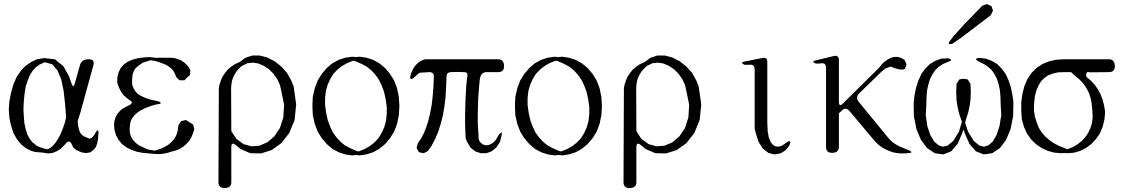

<svg xmlns="http://www.w3.org/2000/svg" viewBox="-20 -779 5540 948"><path d="M456.1 -130.9Q467.8 -144.5 465.8 -117.2L463.9 -92.8L460 -71.3L453.1 -52.7L441.4 -38.1L424.8 -26.4L404.3 -23.4L383.8 -26.4L358.4 -37.1L341.8 -50.8L334 -67.4Q321.3 -93.8 300.8 -65.4L281.2 -45.9L260.7 -32.2L238.3 -23.4L216.8 -21.5L192.4 -25.4L156.2 -28.3L135.7 -33.2L108.4 -46.9L84 -66.4L63.5 -91.8L46.9 -121.1L35.2 -156.2L26.4 -195.3L23.4 -239.3L26.4 -279.3L35.2 -324.2L46.9 -364.3L62.5 -399.4L83 -429.7L106.4 -454.1L133.8 -472.7L162.1 -486.3L197.3 -492.2L231.4 -488.3L251 -486.3L293 -452.1L321.3 -401.4L333 -367.2Q342.8 -339.8 349.6 -368.2L375 -458Q382.8 -486.3 418.9 -486.3Q448.2 -486.3 441.4 -458L377.9 -226.6L363.3 -180.7L366.2 -155.3L370.1 -139.6Q377 -111.3 404.3 -101.6L418 -95.7Q427.7 -92.8 435.5 -100.6L445.3 -112.3ZM201.2 -471.7 174.8 -460 164.1 -452.1 155.3 -445.3 140.6 -428.7 127 -407.2 117.2 -382.8 107.4 -353.5 101.6 -319.3 97.7 -281.2 95.7 -239.3 97.7 -203.1 100.6 -168.9 107.4 -139.6 115.2 -115.2 126 -94.7 138.7 -78.1 162.1 -58.6 172.9 -53.7 199.2 -44.9 215.8 -42 228.5 -48.8 241.2 -59.6 253.9 -74.2 265.6 -91.8 277.3 -113.3 288.1 -138.7 298.8 -168.9 306.6 -200.2 300.8 -270.5 293.9 -332 282.2 -387.7 263.7 -431.6 237.3 -461.9Z M840.8 -420.9 835 -430.7 826.2 -440.4 815.4 -449.2 801.8 -458 785.2 -464.8 766.6 -471.7 745.1 -478.5 722.7 -481.4 685.5 -469.7 673.8 -461.9 661.1 -452.1 650.4 -443.4 643.6 -433.6 638.7 -422.9 634.8 -412.1 632.8 -391.6 631.8 -373 633.8 -356.4 639.6 -342.8 647.5 -329.1 659.2 -316.4 675.8 -305.7 697.3 -295.9 723.6 -287.1 763.7 -278.3Q790 -266.6 748 -262.7L725.6 -255.9L699.2 -246.1L676.8 -235.4L659.2 -223.6L644.5 -210.9L634.8 -198.2L627 -185.5L623 -170.9L621.1 -156.2L620.1 -141.6L621.1 -126L624 -112.3L629.9 -98.6L638.7 -85.9L650.4 -73.2L666 -61.5L686.5 -51.8L703.1 -43.9L713.9 -40L745.1 -35.2L771.5 -43.9L793 -53.7L811.5 -64.5L826.2 -77.1L837.9 -90.8L847.7 -105.5L854.5 -122.1L858.4 -140.6L861.3 -161.1L874 -180.7L897.5 -186.5L918 -173.8L933.6 -164.1L939.5 -140.6L932.6 -120.1L924.8 -100.6L913.1 -82L899.4 -67.4L884.8 -54.7L867.2 -43.9L848.6 -36.1L826.2 -30.3L803.7 -23.4L776.4 -18.6H747.1L716.8 -21.5L683.6 -24.4L654.3 -30.3L627 -40L603.5 -51.8L583 -67.4L566.4 -86.9L553.7 -109.4L545.9 -134.8L543 -162.1L544.9 -180.7L551.8 -203.1L563.5 -221.7L579.1 -238.3L598.6 -250L624 -262.7Q639.6 -275.4 620.1 -284.2L603.5 -296.9L587.9 -311.5L576.2 -329.1L566.4 -348.6L558.6 -372.1L559.6 -397.5L565.4 -421.9L576.2 -443.4L591.8 -460.9L611.3 -474.6L633.8 -484.4L659.2 -491.2L687.5 -495.1L717.8 -497.1L752.9 -493.2L769.5 -494.1H806.6H824.2L841.8 -492.2L857.4 -487.3L873 -481.4L886.7 -472.7L899.4 -461.9L911.1 -448.2L919.9 -432.6L918 -408.2L904.3 -396.5L890.6 -382.8H866.2L849.6 -399.4L845.7 -410.2ZM578.1 -161.1H589.8L583 -162.1Z M1299.8 -495.1 1335.9 -476.6 1368.2 -451.2 1396.5 -419.9 1418 -381.8 1429.7 -352.5 1442.4 -263.7 1434.6 -186.5 1408.2 -122.1 1369.1 -72.3 1321.3 -38.1 1268.6 -21.5 1215.8 -22.5 1168 -43 1144.5 -62.5Q1122.1 -81.1 1122.1 -51.8V121.1Q1122.1 149.4 1087.9 149.4Q1058.6 149.4 1058.6 120.1L1060.5 -344.7L1063.5 -359.4L1070.3 -380.9L1079.1 -401.4L1091.8 -419.9L1105.5 -436.5L1122.1 -450.2L1139.6 -461.9L1165 -473.6L1190.4 -493.2L1225.6 -504.9H1262.7ZM1201.2 -466.8 1171.9 -452.1 1158.2 -438.5 1146.5 -424.8 1137.7 -410.2 1130.9 -396.5 1126 -381.8 1123 -366.2 1121.1 -344.7 1122.1 -131.8 1146.5 -93.8 1182.6 -67.4 1221.7 -56.6 1260.7 -59.6 1299.8 -76.2 1335 -106.4 1362.3 -147.5 1378.9 -199.2 1382.8 -261.7 1369.1 -329.1 1362.3 -359.4 1348.6 -388.7 1330.1 -415 1307.6 -437.5 1282.2 -454.1 1254.9 -465.8 1228.5 -469.7Z M1522.5 -256.8 1524.4 -300.8 1534.2 -343.8 1548.8 -381.8 1569.3 -415 1593.8 -443.4 1621.1 -466.8 1652.3 -483.4 1684.6 -494.1 1718.8 -499 1737.3 -497.1 1755.9 -499 1789.1 -494.1 1822.3 -483.4 1852.5 -466.8 1880.9 -443.4 1905.3 -415 1925.8 -381.8 1940.4 -343.8 1949.2 -300.8 1952.1 -253.9 1949.2 -210 1940.4 -167 1925.8 -128.9 1905.3 -95.7 1880.9 -67.4 1852.5 -43.9 1822.3 -27.3 1789.1 -16.6 1755.9 -11.7 1737.3 -13.7 1718.8 -11.7 1684.6 -16.6 1652.3 -27.3 1621.1 -43.9 1593.8 -67.4 1569.3 -95.7 1548.8 -128.9 1534.2 -167 1524.4 -210ZM1724.6 -479.5 1694.3 -467.8 1668.9 -453.1 1646.5 -435.5 1626 -414.1 1610.4 -388.7 1597.7 -360.4 1588.9 -330.1 1585 -294.9V-259.8L1590.8 -219.7L1598.6 -184.6L1610.4 -153.3L1624 -125L1640.6 -101.6L1660.2 -80.1L1682.6 -61.5L1710 -46.9L1739.3 -34.2L1750 -31.2L1780.3 -43L1805.7 -57.6L1828.1 -75.2L1848.6 -96.7L1864.3 -122.1L1877 -150.4L1885.7 -180.7L1889.6 -215.8V-251L1883.8 -291L1876 -326.2L1864.3 -357.4L1850.6 -385.7L1834 -409.2L1814.5 -430.7L1792 -449.2L1764.6 -463.9L1735.4 -476.6Z M2048.8 -27.3 2037.1 -47.9 2043 -72.3 2058.6 -93.8 2072.3 -120.1 2084 -149.4 2094.7 -182.6 2103.5 -218.8 2111.3 -259.8 2116.2 -302.7 2120.1 -349.6 2122.1 -400.4Q2122.1 -422.9 2100.6 -422.9L2051.8 -419.9L2043 -413.1L2033.2 -404.3L2017.6 -390.6Q2002 -384.8 2005.9 -402.3L2009.8 -418L2016.6 -432.6L2023.4 -445.3L2033.2 -458L2043 -467.8L2055.7 -476.6L2069.3 -483.4L2080.1 -486.3H2194.3H2232.4H2271.5H2439.5Q2468.8 -486.3 2468.8 -452.1Q2468.8 -422.9 2439.5 -422.9H2381.8Q2353.5 -422.9 2348.6 -384.8L2345.7 -351.6L2342.8 -317.4L2340.8 -283.2L2339.8 -248L2338.9 -211.9V-174.8L2340.8 -137.7L2342.8 -113.3V-96.7L2346.7 -83L2354.5 -73.2L2365.2 -65.4L2378.9 -61.5L2394.5 -63.5L2412.1 -72.3L2428.7 -88.9L2444.3 -116.2L2459 -126L2457 -113.3L2448.2 -78.1L2431.6 -51.8L2408.2 -32.2L2381.8 -22.5H2354.5L2327.1 -31.2L2302.7 -50.8L2286.1 -79.1L2279.3 -95.7L2277.3 -135.7L2276.4 -173.8V-211.9L2277.3 -249L2278.3 -285.2L2280.3 -322.3L2282.2 -357.4L2286.1 -392.6L2288.1 -404.3Q2290 -422.9 2271.5 -422.9L2232.4 -423.8L2208 -422.9Q2184.6 -422.9 2184.6 -399.4L2182.6 -346.7L2179.7 -296.9L2173.8 -250L2166 -206.1L2155.3 -165L2143.6 -127.9L2128.9 -93.8L2112.3 -61.5L2092.8 -33.2L2072.3 -22.5Z M2522.5 -256.8 2524.4 -300.8 2534.2 -343.8 2548.8 -381.8 2569.3 -415 2593.8 -443.4 2621.1 -466.8 2652.3 -483.4 2684.6 -494.1 2718.8 -499 2737.3 -497.1 2755.9 -499 2789.1 -494.1 2822.3 -483.4 2852.5 -466.8 2880.9 -443.4 2905.3 -415 2925.8 -381.8 2940.4 -343.8 2949.2 -300.8 2952.1 -253.9 2949.2 -210 2940.4 -167 2925.8 -128.9 2905.3 -95.7 2880.9 -67.4 2852.5 -43.9 2822.3 -27.3 2789.1 -16.6 2755.9 -11.7 2737.3 -13.7 2718.8 -11.7 2684.6 -16.6 2652.3 -27.3 2621.1 -43.9 2593.8 -67.4 2569.3 -95.7 2548.8 -128.9 2534.2 -167 2524.4 -210ZM2724.6 -479.5 2694.3 -467.8 2668.9 -453.1 2646.5 -435.5 2626 -414.1 2610.4 -388.7 2597.7 -360.4 2588.9 -330.1 2585 -294.9V-259.8L2590.8 -219.7L2598.6 -184.6L2610.4 -153.3L2624 -125L2640.6 -101.6L2660.2 -80.1L2682.6 -61.5L2710 -46.9L2739.3 -34.2L2750 -31.2L2780.3 -43L2805.7 -57.6L2828.1 -75.2L2848.6 -96.7L2864.3 -122.1L2877 -150.4L2885.7 -180.7L2889.6 -215.8V-251L2883.8 -291L2876 -326.2L2864.3 -357.4L2850.6 -385.7L2834 -409.2L2814.5 -430.7L2792 -449.2L2764.6 -463.9L2735.4 -476.6Z M3299.8 -495.1 3335.9 -476.6 3368.2 -451.2 3396.5 -419.9 3418 -381.8 3429.7 -352.5 3442.4 -263.7 3434.6 -186.5 3408.2 -122.1 3369.1 -72.3 3321.3 -38.1 3268.6 -21.5 3215.8 -22.5 3168 -43 3144.5 -62.5Q3122.1 -81.1 3122.1 -51.8V121.1Q3122.1 149.4 3087.9 149.4Q3058.6 149.4 3058.6 120.1L3060.5 -344.7L3063.5 -359.4L3070.3 -380.9L3079.1 -401.4L3091.8 -419.9L3105.5 -436.5L3122.1 -450.2L3139.6 -461.9L3165 -473.6L3190.4 -493.2L3225.6 -504.9H3262.7ZM3201.2 -466.8 3171.9 -452.1 3158.2 -438.5 3146.5 -424.8 3137.7 -410.2 3130.9 -396.5 3126 -381.8 3123 -366.2 3121.1 -344.7 3122.1 -131.8 3146.5 -93.8 3182.6 -67.4 3221.7 -56.6 3260.7 -59.6 3299.8 -76.2 3335 -106.4 3362.3 -147.5 3378.9 -199.2 3382.8 -261.7 3369.1 -329.1 3362.3 -359.4 3348.6 -388.7 3330.1 -415 3307.6 -437.5 3282.2 -454.1 3254.9 -465.8 3228.5 -469.7Z M3768.6 -475.6V-170.9L3770.5 -129.9L3776.4 -98.6L3786.1 -76.2L3796.9 -63.5L3808.6 -56.6L3823.2 -54.7L3840.8 -59.6L3866.2 -77.1Q3890.6 -91.8 3877 -59.6L3857.4 -36.1L3833 -21.5L3802.7 -16.6L3773.4 -24.4L3746.1 -45.9L3725.6 -78.1L3711.9 -120.1L3706.1 -144.5V-434.6Q3706.1 -463.9 3677.7 -459H3656.2Q3630.9 -470.7 3658.2 -475.6L3747.1 -493.2Q3766.6 -497.1 3768.6 -475.6Z M4302.7 -78.1 4174.8 -230.5Q4156.2 -252.9 4135.7 -232.4L4122.1 -219.7V-53.7Q4122.1 -24.4 4087.9 -24.4Q4058.6 -24.4 4058.6 -53.7V-443.4Q4058.6 -471.7 4030.3 -465.8L4008.8 -464.8Q3982.4 -475.6 4009.8 -481.4L4099.6 -502.9Q4119.1 -506.8 4122.1 -486.3V-277.3Q4122.1 -248 4142.6 -268.6L4322.3 -446.3L4335 -462.9L4348.6 -475.6L4363.3 -485.4L4377.9 -493.2L4394.5 -498H4412.1L4429.7 -493.2L4446.3 -483.4L4456.1 -461.9L4448.2 -438.5Q4426.8 -428.7 4377.9 -450.2L4366.2 -446.3L4351.6 -440.4L4334 -426.8L4222.7 -318.4Q4202.1 -297.9 4220.7 -275.4L4354.5 -112.3L4369.1 -94.7L4378.9 -84L4390.6 -74.2L4404.3 -65.4L4418 -57.6L4450.2 -43.9L4472.7 -35.2Q4489.3 -24.4 4467.8 -23.4L4447.3 -21.5H4426.8L4407.2 -23.4L4387.7 -27.3L4369.1 -34.2L4351.6 -42L4334 -51.8L4317.4 -64.5Z M4731.4 -389.6H4743.2L4757.8 -386.7L4771.5 -366.2L4772.5 -345.7L4773.4 -325.2L4772.5 -303.7L4771.5 -283.2L4768.6 -262.7L4764.6 -242.2L4759.8 -220.7L4752.9 -200.2L4745.1 -172.9L4759.8 -128.9L4788.1 -83L4815.4 -60.5L4838.9 -54.7L4860.4 -61.5L4881.8 -80.1L4900.4 -112.3L4915 -156.2L4923.8 -210.9L4920.9 -259.8L4919.9 -298.8L4917 -334L4910.2 -365.2L4901.4 -391.6L4889.6 -414.1L4876 -433.6L4858.4 -449.2L4837.9 -462.9L4809.6 -476.6Q4785.2 -491.2 4817.4 -493.2L4848.6 -489.3L4877 -478.5L4903.3 -462.9L4925.8 -440.4L4945.3 -414.1L4960 -381.8L4971.7 -345.7L4979.5 -305.7L4983.4 -279.3V-261.7L4982.4 -206.1L4969.7 -141.6L4947.3 -87.9L4917 -47.9L4878.9 -22.5L4836.9 -16.6L4797.9 -32.2L4766.6 -68.4L4743.2 -122.1Q4737.3 -151.4 4731.4 -122.1L4708 -68.4L4676.8 -32.2L4637.7 -16.6L4595.7 -22.5L4557.6 -47.9L4527.3 -87.9L4504.9 -141.6L4492.2 -206.1L4491.2 -263.7L4492.2 -279.3L4495.1 -305.7L4502.9 -345.7L4514.6 -381.8L4529.3 -414.1L4548.8 -440.4L4571.3 -462.9L4597.7 -478.5L4626 -489.3L4662.1 -491.2Q4690.4 -482.4 4661.1 -473.6L4635.7 -462.9L4615.2 -449.2L4598.6 -433.6L4585 -414.1L4573.2 -391.6L4564.5 -365.2L4557.6 -334L4554.7 -298.8L4553.7 -259.8L4550.8 -210.9L4558.6 -156.2L4573.2 -112.3L4592.8 -80.1L4614.3 -61.5L4634.8 -54.7L4659.2 -60.5L4686.5 -83L4714.8 -128.9L4729.5 -177.7L4721.7 -200.2L4714.8 -220.7L4710 -242.2L4706.1 -262.7L4703.1 -283.2L4702.1 -303.7L4701.2 -325.2L4702.1 -345.7L4703.1 -366.2L4716.8 -386.7ZM4872.1 -704.1 4728.5 -594.7 4681.6 -562.5Q4654.3 -556.6 4670.9 -578.1L4687.5 -599.6L4741.2 -659.2L4830.1 -751L4852.5 -758.8L4875 -749L4882.8 -726.6Z M5022.5 -230.5V-274.4L5028.3 -316.4L5038.1 -354.5L5052.7 -388.7L5072.3 -418L5097.7 -443.4L5127 -462.9L5160.2 -476.6L5197.3 -484.4L5232.4 -486.3H5307.6H5333H5358.4H5455.1Q5484.4 -486.3 5484.4 -452.1Q5484.4 -422.9 5455.1 -422.9L5361.3 -421.9Q5337.9 -429.7 5344.7 -398.4L5365.2 -381.8L5383.8 -362.3L5399.4 -339.8L5413.1 -315.4L5423.8 -288.1L5431.6 -257.8L5436.5 -226.6L5433.6 -191.4L5424.8 -154.3L5411.1 -121.1L5391.6 -92.8L5369.1 -68.4L5342.8 -48.8L5314.5 -34.2L5284.2 -25.4L5252.9 -22.5L5236.3 -23.4L5218.8 -22.5L5185.5 -25.4L5153.3 -34.2L5122.1 -48.8L5094.7 -67.4L5070.3 -91.8L5049.8 -121.1L5035.2 -154.3L5025.4 -190.4ZM5237.3 -422.9 5205.1 -421.9 5178.7 -416 5155.3 -407.2 5137.7 -394.5 5121.1 -378.9 5108.4 -358.4 5097.7 -334 5089.8 -304.7 5085.9 -269.5 5085 -234.4 5089.8 -203.1 5098.6 -174.8 5108.4 -149.4 5122.1 -127 5139.6 -106.4 5159.2 -88.9 5182.6 -72.3 5209 -58.6 5250 -42 5275.4 -51.8 5298.8 -65.4 5319.3 -81.1 5336.9 -99.6 5351.6 -121.1 5363.3 -144.5 5371.1 -169.9 5375 -197.3 5374 -221.7 5372.1 -249 5369.1 -273.4 5364.3 -296.9 5357.4 -318.4 5347.7 -337.9 5336.9 -355.5 5323.2 -373 5307.6 -388.7 5288.1 -404.3 5268.6 -422.9Z"/></svg>

Font: B2 Hana
Style: Regular
Weight: 500
Version: 2020-08-05; (max)